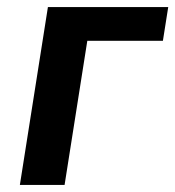

<svg xmlns="http://www.w3.org/2000/svg" viewBox="-20 -521 494 541"><path d="M36 0 115 -501H454L439 -406H226L162 0Z"/></svg>

Font: Nunito Sans 7pt Condensed
Style: Bold Italic
Weight: 700
Width: 3
Italic angle: -9°
Designer: Vernon Adams
Foundry: Vernon Adams
Version: Version 3.101;gftools[0.9.27]